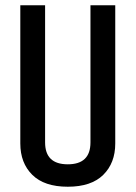

<svg xmlns="http://www.w3.org/2000/svg" viewBox="-20 -698 514 728"><path d="M323 -678H417V-154Q417 -80 371.5 -35Q326 10 237 10Q148 10 102.5 -35Q57 -80 57 -154V-678H151V-158Q151 -75 237 -75Q323 -75 323 -158Z"/></svg>

Font: Khand Medium
Style: Regular
Weight: 500
Designer: Devanagari: Sanchit Sawaria, Jyotish Sonowal; Latin: Satya Rajpurohit
Foundry: Indian Type Foundry
Version: Version 1.100;PS 1.0;hotconv 1.0.78;makeotf.lib2.5.61930; tt